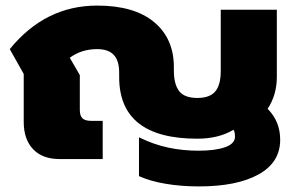

<svg xmlns="http://www.w3.org/2000/svg" viewBox="-20 -570 1054 688"><path d="M478 61V-78Q531 -52 583 -41Q635 -30 692 -30Q751 -30 786.5 -42.5Q822 -55 822 -80Q822 -97 817 -105Q763 -73 687 -73Q407 -73 407 -294V-310Q407 -353 387.5 -373.5Q368 -394 328 -394Q272 -394 230 -363L266 -301V-176Q266 -155 275.5 -146Q285 -137 306 -137H348V0H194Q132 0 98.5 -35.5Q65 -71 65 -133V-305L15 -394Q142 -550 328 -550Q461 -550 532 -491Q603 -432 603 -330V-318Q603 -268 622 -243.5Q641 -219 687 -219Q732 -219 751.5 -242.5Q771 -266 771 -315V-535H972V-294Q972 -230 939 -180Q984 -135 984 -69Q984 12 906.5 55Q829 98 692 98Q629 98 573 88.5Q517 79 478 61Z"/></svg>

Font: Prompt ExtraBold
Style: Regular
Weight: 800
Designer: Katatrad Team
Foundry: CadsonDemak
Version: Version 1.001